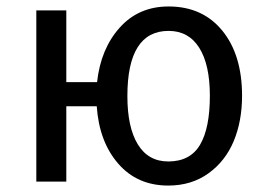

<svg xmlns="http://www.w3.org/2000/svg" viewBox="-20 -559 822 591"><path d="M499 -539.1Q603.5 -539.1 664.3 -464.6Q725.1 -390.1 725.1 -264.2Q725.1 -186.5 699.5 -124.8Q673.8 -63 621.6 -25.4Q569.3 12.2 498 12.2Q402.3 12.2 343.8 -55.4Q285.2 -123 277.8 -231.9H184.1V0H91.8V-526.9H184.1V-306.2H278.8Q290 -408.7 348.4 -473.9Q406.7 -539.1 499 -539.1ZM498 -62Q565.4 -62 595.7 -113.3Q626 -164.6 626 -264.2Q626 -359.9 593.3 -411.9Q560.5 -463.9 499 -463.9Q372.1 -463.9 372.1 -263.2Q372.1 -167 404.3 -114.5Q436.5 -62 498 -62Z"/></svg>

Font: FiraGO
Style: Regular
Weight: 400
Designer: bBox Type
Foundry: bBox Type GmbH
Version: Version 1.001;PS 001.001;hotconv 1.0.88;makeotf.lib2.5.64775